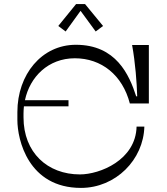

<svg xmlns="http://www.w3.org/2000/svg" viewBox="-20 -920 818 939"><path d="M374 -867 448 -766 484 -793 396 -900H352L265 -793L301 -766ZM346 -635C476 -635 579 -553 615 -414H708V-700H626C642 -612 649 -516 651 -449H646C612 -554 548 -701 351 -701C184 -701 65 -556 65 -372V-333C65 -237 118 -1 376 -1C546 -1 682 -139 686 -301H648C644 -137 468 -67 371 -67C212 -67 95 -174 95 -346V-366C95 -377 96 -389 97 -400H315V-430H102C126 -544 216 -635 346 -635Z"/></svg>

Font: Space Cowgirl Light
Style: Regular
Weight: 300
Designer: Valery Marier
Foundry: Valery Marier
Version: Version 1.000;hotconv 1.0.109;makeotfexe 2.5.65596